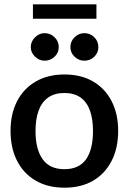

<svg xmlns="http://www.w3.org/2000/svg" viewBox="-20 -865 597 892"><path d="M279 -519Q357 -519 412.5 -486.5Q468 -454 498.5 -395Q529 -336 529 -257Q529 -177 498.5 -117.5Q468 -58 412.5 -25.5Q357 7 279 7Q203 7 146.5 -25.5Q90 -58 59.5 -117.5Q29 -177 29 -257Q29 -336 59.5 -395Q90 -454 146.5 -486.5Q203 -519 279 -519ZM279 -79Q347 -79 379.5 -124.5Q412 -170 412 -256Q412 -313 397.5 -352.5Q383 -392 353.5 -412.5Q324 -433 279 -433Q234 -433 204 -412Q174 -391 159.5 -351.5Q145 -312 145 -256Q145 -172 178 -125.5Q211 -79 279 -79ZM253 -646Q253 -620 233.5 -601.5Q214 -583 187 -583Q162 -583 142.5 -602Q123 -621 123 -646Q123 -672 142.5 -691.5Q162 -711 187 -711Q214 -711 233.5 -692Q253 -673 253 -646ZM437 -646Q437 -620 418 -601.5Q399 -583 372 -583Q346 -583 326.5 -601.5Q307 -620 307 -646Q307 -673 326.5 -692Q346 -711 372 -711Q399 -711 418 -692Q437 -673 437 -646ZM133 -778V-845H428V-778Z"/></svg>

Font: Aleo SemiBold
Style: Regular
Weight: 600
Designer: Alessio Laiso
Foundry: Alessio Laiso
Version: Version 2.001;gftools[0.9.29]